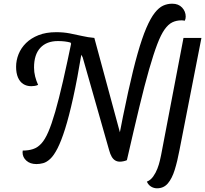

<svg xmlns="http://www.w3.org/2000/svg" viewBox="-20 -865 1109 1038"><path d="M666 1 614 -78Q646 -246 673 -368.5Q700 -491 724 -575.5Q748 -660 771 -713.5Q794 -767 816.5 -795.5Q839 -824 862 -834.5Q885 -845 911 -845Q945 -845 964.5 -824Q984 -803 984 -775Q984 -763 979 -753Q969 -755 961 -755Q934 -755 912 -744.5Q890 -734 870 -706Q850 -678 830 -625.5Q810 -573 786 -489.5Q762 -406 733 -285.5Q704 -165 666 1ZM177 22Q143 22 122.5 3.5Q102 -15 102 -41Q102 -47 103 -51Q134 -51 158.5 -59Q183 -67 203 -88.5Q223 -110 241 -151.5Q259 -193 278.5 -260.5Q298 -328 320.5 -426Q343 -524 371 -660L422 -583Q398 -438 375.5 -336.5Q353 -235 332 -168.5Q311 -102 291 -63Q271 -24 251.5 -6Q232 12 213.5 17Q195 22 177 22ZM149 -399Q124 -399 105.5 -411Q87 -423 77 -446.5Q67 -470 67 -504Q67 -539 80.5 -572.5Q94 -606 121 -632.5Q148 -659 188.5 -675Q229 -691 284 -691Q323 -691 357 -684.5Q391 -678 423.5 -670.5Q456 -663 490 -660L441 -616L366 -626L361 -635Q332 -643 293 -643Q232 -643 198 -606.5Q164 -570 164 -500Q164 -475 170 -451.5Q176 -428 186 -406Q177 -402 167.5 -400.5Q158 -399 149 -399ZM628 9Q614 9 603 2.5Q592 -4 584 -17.5Q576 -31 570 -53L427 -555L371 -660H490L633 -132L666 1Q657 5 646.5 7Q636 9 628 9ZM829 153Q812 153 797 144Q782 135 774 117Q794 109 808 89.5Q822 70 831 46.5Q840 23 844.5 2.5Q849 -18 851 -27L972 -660H1069L950 -52Q939 7 924.5 53.5Q910 100 887.5 126.5Q865 153 829 153Z"/></svg>

Font: Sansita Swashed Light Light
Style: Regular
Weight: 300
Version: Version 1.003